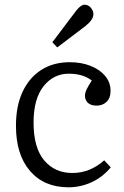

<svg xmlns="http://www.w3.org/2000/svg" viewBox="-20 -784 527 818"><path d="M272 14Q168 14 108 -55.5Q48 -125 48 -248Q48 -333 76.5 -393.5Q105 -454 156.5 -486.5Q208 -519 277 -519Q326 -519 365.5 -503.5Q405 -488 428 -460.5Q451 -433 451 -397Q451 -366 434 -350Q417 -334 392 -334Q367 -334 354.5 -346Q342 -358 342 -376Q342 -388 348.5 -402Q355 -416 371 -441Q334 -470 273 -470Q208 -470 165.5 -416.5Q123 -363 123 -262Q123 -154 168.5 -100.5Q214 -47 288 -47Q327 -47 361 -61Q395 -75 424 -101L452 -71Q416 -28 369 -7Q322 14 272 14ZM224 -582 203 -604 305 -739Q325 -764 340 -764Q356 -764 367 -751Q378 -738 378 -724Q378 -700 344 -673Z"/></svg>

Font: Literata 12pt Light
Style: Regular
Weight: 300
Designer: Latin by Veronika Burian and Jose Scaglione. Greek by Irene Vlachou. Cyrillic by Vera Evstafieva.
Foundry: TypeTogether
Version: Version 3.002